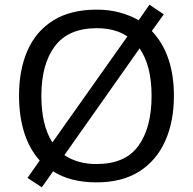

<svg xmlns="http://www.w3.org/2000/svg" viewBox="-20 -859 821 817"><path d="M720 -451Q720 -341 682.5 -258Q645 -175 572 -129Q499 -83 391 -83Q279 -83 206 -130L158 -62L97 -102L149 -176Q105 -225 83 -295Q61 -365 61 -452Q61 -562 97 -644Q133 -726 206.5 -772Q280 -818 392 -818Q444 -818 488.5 -806Q533 -794 570 -773L616 -839L677 -798L626 -727Q720 -628 720 -451ZM156 -451Q156 -390 167.5 -340Q179 -290 203 -253L522 -704Q470 -739 392 -739Q271 -739 213.5 -662.5Q156 -586 156 -451ZM625 -451Q625 -580 574 -653L254 -199Q280 -181 314.5 -171Q349 -161 391 -161Q513 -161 569 -238.5Q625 -316 625 -451Z"/></svg>

Font: Noto Sans Kannada UI
Style: Regular
Weight: 400
Designer: Jelle Bosma - Monotype Design Team
Foundry: Monotype Imaging Inc.
Version: Version 2.005; ttfautohint (v1.8.4.7-5d5b)